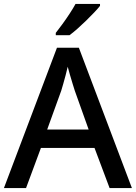

<svg xmlns="http://www.w3.org/2000/svg" viewBox="-20 -961 695 981"><path d="M0 0 271 -717H383L654 0H540L463 -205H189L113 0ZM221 -299H433L362 -498Q359 -508 351.5 -531.5Q344 -555 337 -580Q330 -605 326 -620Q321 -599 315 -575.5Q309 -552 303 -532Q297 -512 293 -498ZM491 -931Q480 -917 461 -897Q442 -877 420 -855.5Q398 -834 376 -814.5Q354 -795 335 -781H265V-793Q280 -812 299 -838Q318 -864 336 -891.5Q354 -919 366 -941H491Z"/></svg>

Font: Noto Sans Symbols Medium
Style: Regular
Weight: 500
Version: Version 2.002